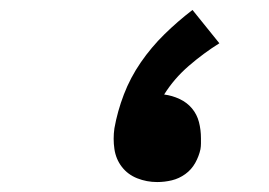

<svg xmlns="http://www.w3.org/2000/svg" viewBox="-20 -810 540 386"><path d="M296 -444Q275 -444 256 -451.5Q237 -459 225 -474.5Q213 -490 210 -510.5Q207 -531 210 -552Q216 -586 229 -620Q242 -654 263 -684.5Q284 -715 310.5 -741Q337 -767 367 -790L421 -723Q389 -703 359.5 -677.5Q330 -652 310 -620Q326 -618 341 -611Q356 -604 366 -592Q376 -580 380 -564.5Q384 -549 384 -532Q384 -527 384 -521.5Q384 -516 383 -510Q380 -496 372.5 -482.5Q365 -469 352.5 -460Q340 -451 325.5 -447.5Q311 -444 296 -444Z"/></svg>

Font: iosevka_custom_sans_ss08 XBd
Style: Italic
Weight: 800
Italic angle: -10°
Designer: Belleve Invis
Foundry: Belleve Invis
Version: Version 10.3.0; ttfautohint (v1.8.3)